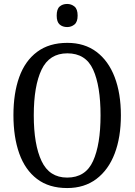

<svg xmlns="http://www.w3.org/2000/svg" viewBox="-20 -942 681 972"><path d="M320 10Q228 10 167.5 -36Q107 -82 77.5 -165Q48 -248 48 -359Q48 -470 77.5 -552Q107 -634 168 -679.5Q229 -725 321 -725Q408 -725 468.5 -679.5Q529 -634 560.5 -551.5Q592 -469 592 -358Q592 -247 560.5 -164.5Q529 -82 468 -36Q407 10 320 10ZM320 -43Q413 -43 451 -126.5Q489 -210 489 -358Q489 -507 451.5 -589.5Q414 -672 321 -672Q230 -672 190.5 -589.5Q151 -507 151 -358Q151 -210 190.5 -126.5Q230 -43 320 -43ZM320 -805Q297 -805 282 -818Q267 -831 267 -863Q267 -896 282 -909Q297 -922 320 -922Q341 -922 357 -909Q373 -896 373 -863Q373 -831 357 -818Q341 -805 320 -805Z"/></svg>

Font: Noto Serif Condensed
Style: Regular
Weight: 400
Width: 3
Designer: Monotype Design Team
Foundry: Monotype Imaging Inc.
Version: Version 2.013; ttfautohint (v1.8.4.7-5d5b)